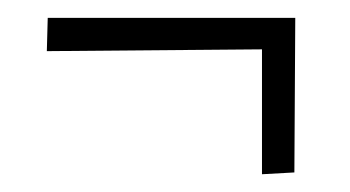

<svg xmlns="http://www.w3.org/2000/svg" viewBox="-20 -431 390 214"><path d="M308.1 -238.8 272 -236.8V-376L32.2 -374L33.2 -411.1H309.1Z"/></svg>

Font: Smokum
Style: Regular
Weight: 400
Designer: Astigmatic (AOETI)
Foundry: Astigmatic (AOETI)
Version: Version 1.001